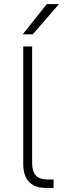

<svg xmlns="http://www.w3.org/2000/svg" viewBox="-20 -930 325 950"><path d="M209 0Q153 0 124 -29.5Q95 -59 95 -119V-700H139V-124Q139 -81 157.5 -61.5Q176 -42 214 -42H245V0H209ZM212 -910H272L142 -760H92Z"/></svg>

Font: Retni Sans Light
Style: Regular
Weight: 300
Designer: Vitaly Kuzmin
Foundry: ParaType Ltd.
Version: Version 1.00;March 2, 2019;FontCreator 11.5.0.2425 64-bit; t